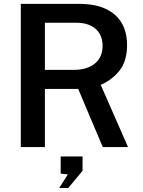

<svg xmlns="http://www.w3.org/2000/svg" viewBox="-20 -760 740 992"><path d="M511 0 384 -300.5H212V0H87.5V-740H388.5Q471 -740 526.5 -714Q582 -688 609.2 -640.2Q636.5 -592.5 636.5 -527.5Q636.5 -446 599 -397.2Q561.5 -348.5 500.5 -321.5L641.5 0ZM360 -399Q430.5 -399 470.2 -431.8Q510 -464.5 510 -523Q510 -579.5 473.5 -611Q437 -642.5 376 -642.5H212V-399ZM330.5 141 293.5 137V48.5H406.5V122.5L332.5 211.5H286Z"/></svg>

Font: 1883 Sans SemiBold
Style: Regular
Weight: 600
Designer: 1883 Sans project is a fork of Public Sans.
Version: Version 1.009